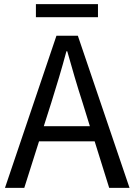

<svg xmlns="http://www.w3.org/2000/svg" viewBox="-20 -905 648 925"><path d="M153 -822H452V-885H153ZM4 0H97L168 -224H436L506 0H604L355 -733H252ZM191 -297 227 -410C253 -493 277 -572 300 -658H304C328 -573 351 -493 378 -410L413 -297Z"/></svg>

Font: Noto Sans CJK SC
Style: Regular
Weight: 400
Designer: Ryoko NISHIZUKA 西塚涼子 (kana, bopomofo & ideographs); Paul D. Hunt (Latin, Greek & Cyrillic); Sandoll Communications 산돌커뮤니
Foundry: Adobe
Version: Version 2.004;hotconv 1.0.118;makeotfexe 2.5.65603